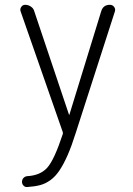

<svg xmlns="http://www.w3.org/2000/svg" viewBox="-20 -750 540 779"><path d="M234.4 -214.8 63.5 -704.1Q60.5 -713.9 66.4 -722.2Q72.3 -730.5 82 -730.5Q94.7 -730.5 105.5 -723.1Q116.2 -715.8 119.1 -704.1L259.8 -285.2Q259.8 -284.2 260.7 -284.2Q261.7 -284.2 261.7 -285.2L390.6 -704.1Q398.4 -730.5 425.8 -730.5Q436.5 -730.5 442.9 -722.2Q449.2 -713.9 446.3 -704.1L287.1 -210Q270.5 -157.2 254.4 -120.6Q238.3 -84 221.7 -59.1Q205.1 -34.2 185.1 -19.5Q165 -4.9 143.1 1Q121.1 6.8 90.8 8.8Q82 9.8 75.7 3.4Q69.3 -2.9 69.3 -12.2Q69.3 -21.5 75.2 -27.8Q81.1 -34.2 89.8 -35.2Q143.6 -38.1 171.9 -69.8Q200.2 -101.6 234.4 -205.1Q236.3 -210 234.4 -214.8Z"/></svg>

Font: Rounded-L Mgen+ 1mn light
Style: Regular
Weight: 200
Designer: [Source Han Sans]
Ryoko NISHIZUKA  (kana & ideographs); Paul D. Hunt (Latin, Greek & Cyrillic); Wenlong ZHANG  (bopomofo
Version: Version 1.059.20150602